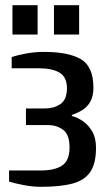

<svg xmlns="http://www.w3.org/2000/svg" viewBox="-20 -710 428 740"><path d="M138 10Q106 10 72 3.5Q38 -3 15 -10V-53H138Q191 -53 219.5 -72Q248 -91 248 -142Q248 -192 223 -210Q198 -228 165 -228H80V-292H155Q188 -292 213 -309Q238 -326 238 -370Q238 -413 209.5 -430Q181 -447 128 -447H25V-490Q48 -498 82 -504Q116 -510 148 -510Q245 -510 292.5 -481.5Q340 -453 340 -372Q340 -339 328 -318Q316 -297 297 -285.5Q278 -274 257 -267V-263Q280 -257 301 -242Q322 -227 336 -202.5Q350 -178 350 -140Q350 -80 328 -47.5Q306 -15 259.5 -2.5Q213 10 138 10ZM188 -577V-690H285V-577ZM28 -577V-690H125V-577Z"/></svg>

Font: Cuprum Medium
Style: Regular
Weight: 500
Designer: Jovanny Lemonad
Foundry: Jovanny Lemonad
Version: Version 3.000